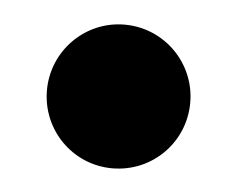

<svg xmlns="http://www.w3.org/2000/svg" viewBox="-30 -219 320 260"><g transform="rotate(5 130.5 -88.5)"><path d="M130.4 9.3C184.6 9.3 228 -34.2 228 -88.4C228 -142.1 184.6 -186 130.4 -186C76.7 -186 33.2 -142.1 33.2 -88.4C33.2 -34.2 76.7 9.3 130.4 9.3Z"/></g></svg>

Font: Raveo Display Display ExtraBold
Style: Regular
Weight: 800
Designer: Jakub Foglar, Rasmus Andersson (Inter)
Foundry: Jakubfoglar.com
Version: Version 1.100;Glyphs 3.2.3 (3260)